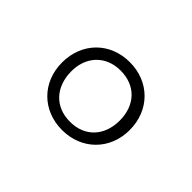

<svg xmlns="http://www.w3.org/2000/svg" viewBox="-65 -984 586 586"><g transform="rotate(45 228.0 -690.5)"><path d="M374 -690C374 -776 312 -837 228 -837C143 -837 82 -776 82 -690C82 -605 143 -544 228 -544C312 -544 374 -605 374 -690ZM332 -689C332 -624 292 -579 227 -579C162 -579 122 -624 121 -689C120 -754 162 -799 226 -799C292 -799 332 -754 332 -689Z"/></g></svg>

Font: United Sans Thin
Style: Regular
Weight: 100
Designer: Pablo Impallari, Rodrigo Fuenzalida (Modified by Dan O. Williams)
Version: Version 1.000;PS 001.000;hotconv 1.0.88;makeotf.lib2.5.64775